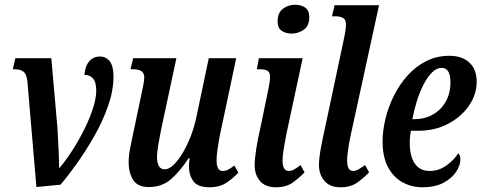

<svg xmlns="http://www.w3.org/2000/svg" viewBox="-20 -782 2036 812"><path d="M96 -436Q93 -468 79.5 -478.5Q66 -489 43 -489H34L45 -536H197L223 -240Q226 -190 228 -143.5Q230 -97 230 -72H232Q262 -108 289.5 -151.5Q317 -195 339 -240Q361 -285 374 -326.5Q387 -368 387 -399Q387 -435 373 -450.5Q359 -466 337 -465Q340 -503 357.5 -523Q375 -543 403 -543Q428 -543 444 -523Q460 -503 460 -458Q460 -399 437 -333.5Q414 -268 378 -205Q342 -142 304 -89Q266 -36 236 -1L134 9Z M866 10Q816 10 797.5 -16Q779 -42 779 -78Q779 -90 782 -113H778Q740 -56 702.5 -23.5Q665 9 609 9Q561 9 542.5 -22Q524 -53 524 -95Q524 -121 530 -153Q536 -185 542 -212L579 -388Q583 -408 586.5 -425Q590 -442 590 -456Q590 -489 544 -489H532L543 -536H726L662 -237Q656 -207 650 -173Q644 -139 644 -116Q644 -95 651.5 -80.5Q659 -66 677 -66Q695 -66 715 -85.5Q735 -105 754 -137.5Q773 -170 788 -209.5Q803 -249 811 -289L863 -536H979L908 -201Q904 -177 900 -151Q896 -125 896 -103Q896 -59 922 -59Q935 -59 946 -65Q957 -71 971 -82L988 -52Q968 -30 939 -10Q910 10 866 10Z M1213 -640Q1188 -640 1171 -652Q1154 -664 1154 -691Q1154 -728 1176.5 -745Q1199 -762 1229 -762Q1253 -762 1270.5 -750Q1288 -738 1288 -710Q1288 -672 1264.5 -656Q1241 -640 1213 -640ZM1147 10Q1102 10 1079.5 -16.5Q1057 -43 1057 -83Q1057 -111 1064 -154.5Q1071 -198 1082 -245L1114 -400Q1122 -436 1122 -456Q1122 -476 1111.5 -482.5Q1101 -489 1080 -489H1066L1075 -536H1260L1191 -214Q1185 -184 1180 -153.5Q1175 -123 1175 -103Q1175 -59 1201 -59Q1213 -59 1225 -66Q1237 -73 1251 -84L1268 -53Q1248 -32 1219.5 -11Q1191 10 1147 10Z M1420 10Q1375 10 1352 -17Q1329 -44 1329 -84Q1329 -111 1336.5 -153Q1344 -195 1356 -248L1436 -625Q1443 -657 1443 -679Q1443 -699 1431 -706Q1419 -713 1399 -713H1384L1395 -760H1583L1464 -214Q1458 -187 1453 -155Q1448 -123 1448 -103Q1448 -59 1473 -59Q1484 -59 1496.5 -66Q1509 -73 1524 -84L1541 -53Q1521 -32 1492.5 -11Q1464 10 1420 10Z M1766 10Q1720 10 1681.5 -11.5Q1643 -33 1620.5 -76Q1598 -119 1598 -184Q1598 -229 1610 -279Q1622 -329 1645.5 -376.5Q1669 -424 1703 -462Q1737 -500 1781.5 -523Q1826 -546 1880 -546Q1935 -546 1965.5 -517Q1996 -488 1996 -437Q1996 -382 1963 -334.5Q1930 -287 1874.5 -258Q1819 -229 1749 -229H1718Q1713 -206 1713 -177Q1713 -121 1734.5 -90Q1756 -59 1797 -59Q1836 -59 1868.5 -82.5Q1901 -106 1918 -134Q1927 -126 1927 -107Q1927 -83 1909.5 -56Q1892 -29 1856.5 -9.5Q1821 10 1766 10ZM1733 -278Q1776 -278 1810.5 -297.5Q1845 -317 1865 -352Q1885 -387 1885 -433Q1885 -495 1848 -495Q1827 -495 1807.5 -476Q1788 -457 1771.5 -425Q1755 -393 1743 -354.5Q1731 -316 1724 -278Z"/></svg>

Font: Noto Serif ExtraCondensed SemiBold
Style: Italic
Weight: 600
Width: 2
Italic angle: -12°
Designer: Monotype Design Team
Foundry: Monotype Imaging Inc.
Version: Version 2.013